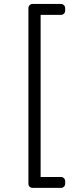

<svg xmlns="http://www.w3.org/2000/svg" viewBox="-20 -781 387 949"><path d="M120.4 127.1V-740.8Q120.4 -749.3 126.4 -755.3Q132.5 -761.4 141 -761.4H281.2Q289.8 -761.4 296 -755.3Q302.2 -749.3 302.2 -740.8V-728Q302.2 -719.5 296 -713.4Q289.8 -707.4 281.2 -707.4H180.8V93.8H281.2Q289.8 93.8 296 99.8Q302.2 105.8 302.2 114.3V127.1Q302.2 135.7 296 141.7Q289.8 147.7 281.2 147.7H141Q132.5 147.7 126.4 141.7Q120.4 135.7 120.4 127.1Z"/></svg>

Font: DeltaSans Light
Style: Regular
Weight: 300
Designer: Rasmus Andersson
Foundry: rsms
Version: Version 3.012